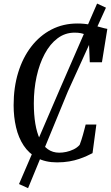

<svg xmlns="http://www.w3.org/2000/svg" viewBox="-20 -880 609 1050"><path d="M292 8Q228 8 183 -16.5Q138 -41 109.5 -84Q81 -127 67.8 -183.8Q54.5 -240.5 54.5 -304.5Q54.5 -402 79.5 -483.5Q104.5 -565 151 -625.2Q197.5 -685.5 261.5 -718.5Q325.5 -751.5 403 -751.5Q441 -751.5 472.5 -745Q504 -738.5 528.2 -731.5Q552.5 -724.5 567 -722L537.5 -539.5H471L465 -680Q457.5 -685.5 447 -690.5Q436.5 -695.5 422.2 -698.5Q408 -701.5 388 -701.5Q336 -701.5 294.8 -670.5Q253.5 -639.5 224.5 -585.2Q195.5 -531 180.2 -461.5Q165 -392 165 -314.5Q165 -253 173.2 -203.5Q181.5 -154 198.2 -118.5Q215 -83 241.5 -64Q268 -45 304 -45Q322 -45 342.2 -49.2Q362.5 -53.5 382 -62.8Q401.5 -72 415.5 -87.5Q420.5 -100.5 425 -114.2Q429.5 -128 433.5 -142.2Q437.5 -156.5 441.2 -170.8Q445 -185 448.5 -199H507L486 -42.5Q473.5 -36 455.2 -27.5Q437 -19 412.8 -10.8Q388.5 -2.5 358.2 2.8Q328 8 292 8ZM84 126.5 310.5 -400 511 -860.5 559.5 -838 351 -379.5 133.5 149Z"/></svg>

Font: Merriweather 24pt SemiCondensed
Style: Italic
Weight: 400
Width: 4
Italic angle: -7.8°
Designer: Eben Sorkin
Foundry: Eben Sorkin
Version: Version 2.101